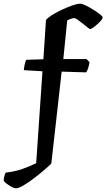

<svg xmlns="http://www.w3.org/2000/svg" viewBox="-98 -820 576 1040"><path d="M-12 200Q-20 200 -33.5 193Q-47 186 -60 176.5Q-73 167 -78 160Q-78 148 -74.5 135Q-71 122 -67 115Q-15 109 24 95Q63 81 98 64L132 -434L31 -440Q35 -478 44 -496L137 -499L151 -711Q157 -721 180 -736Q203 -751 233.5 -765.5Q264 -780 292 -790Q320 -800 336 -800Q347 -800 366.5 -790.5Q386 -781 407.5 -767.5Q429 -754 443.5 -742.5Q458 -731 458 -727Q458 -718 446 -705Q434 -692 418.5 -679.5Q403 -667 392 -662Q388 -662 376.5 -671Q365 -680 350.5 -692Q336 -704 323 -713Q310 -722 304 -722Q300 -722 287.5 -718.5Q275 -715 266 -709L245 -500H371L387 -483Q385 -470 380.5 -454.5Q376 -439 369 -428L236 -432L180 66Q166 80 139.5 102.5Q113 125 83.5 147.5Q54 170 28 185Q2 200 -12 200Z"/></svg>

Font: Texturina 72pt ExtraBold
Style: Regular
Weight: 800
Designer: Guillermo Torres Carreño
Foundry: Omnibus-Type
Version: Version 1.002; ttfautohint (v1.8.3)